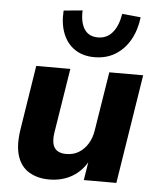

<svg xmlns="http://www.w3.org/2000/svg" viewBox="-54 -807 712 864"><g transform="rotate(5 302.0 -374.5)"><path d="M200 11Q147 11 109 -12Q71 -35 56 -82Q41 -129 52 -201L98 -493H252L206 -204Q201 -174 205.5 -152.5Q210 -131 225.5 -120.5Q241 -110 267 -110Q299 -110 323.5 -125Q348 -140 364.5 -167Q381 -194 386 -230L428 -493H581L503 0H356L371 -94H376Q350 -43 304.5 -16Q259 11 200 11ZM355 -555Q303 -555 266.5 -579.5Q230 -604 212.5 -648.5Q195 -693 199 -752L284 -760Q282 -705 302 -675Q322 -645 363 -645Q403 -645 428.5 -675Q454 -705 463 -760L547 -752Q540 -693 514.5 -648.5Q489 -604 448.5 -579.5Q408 -555 355 -555Z"/></g></svg>

Font: Nunito Sans 11pt ExtraBold
Style: Italic
Weight: 800
Italic angle: -9°
Version: Version 3.101;gftools[0.9.27]